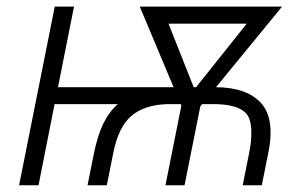

<svg xmlns="http://www.w3.org/2000/svg" viewBox="-20 -548 910 568"><path d="M754.5 0H698L717 -95Q724 -130.5 723.5 -156.5Q723.5 -194 709 -211.5Q684 -240.5 608.5 -240H578L572.5 -233L526 0H469.5L516.5 -235.5L514.5 -240H475Q408.5 -238 369.5 -205.8Q330.5 -173.5 315 -95L296 0H239L258 -95Q268.5 -146.5 285.2 -181.5Q302 -216.5 328.5 -240H141.5L94 0H36.5L142 -528.5H199L151.5 -290H493.5L393.5 -528.5H814.5L619 -290Q709.5 -289.5 752 -243.5Q780.5 -212.5 780.5 -156Q780.5 -128.5 773.5 -95ZM560 -290 710 -478H478.5L553 -290Z"/></svg>

Font: Roberto Sans Light
Style: Italic
Weight: 300
Italic angle: -11°
Designer: Google
Version: Version 1.00;June 11, 2020;FontCreator 12.0.0.2522 64-bit; t